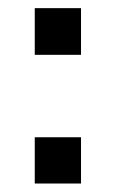

<svg xmlns="http://www.w3.org/2000/svg" viewBox="-20 -527 275 464"><path d="M64 -394.5V-507.3H175.8V-394.5ZM64 -83.5V-195.3H175.8V-83.5Z"/></svg>

Font: Pontano Sans Medium
Style: Regular
Weight: 500
Designer: Vernon Adams
Foundry: Vernon Adams
Version: Version 2.001